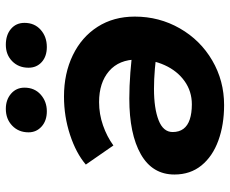

<svg xmlns="http://www.w3.org/2000/svg" viewBox="-84 -684 778 649"><g transform="rotate(-90 304.5 -360.0)"><path d="M572.4 -292.8Q572.4 -210.2 532.6 -140.7Q492.8 -71.2 424.2 -31.1Q355.6 9 273.4 9Q206.6 9 153.2 -10.5Q99.8 -30 69.2 -67.6Q38.6 -105.2 38.6 -158.8Q38.6 -233.4 107 -272.4Q175.4 -311.4 295.2 -311.4Q377.6 -311.4 484.8 -297L472.6 -215.8Q392 -228 328.4 -228Q262 -228 222.1 -212.4Q182.2 -196.8 182.2 -164.8Q182.2 -143 193 -128.5Q203.8 -114 225 -107Q246.2 -100 275.8 -100Q319.8 -100 354.3 -124.6Q388.8 -149.2 408.1 -191.6Q427.4 -234 427.4 -284.2Q427.4 -346 388.2 -379.8Q349 -413.6 283.4 -413.6Q242.8 -413.6 204.7 -400.3Q166.6 -387 136.8 -365.2L72.2 -458.4Q110.8 -491.4 172.9 -511.8Q235 -532.2 302.2 -532.2Q380.2 -532.2 441.8 -502.4Q503.4 -472.6 537.9 -418.6Q572.4 -364.6 572.4 -292.8ZM181.2 -652Q181.2 -685.6 203.7 -707.2Q226.2 -728.8 260.4 -728.8Q291.4 -728.8 311.8 -711.1Q332.2 -693.4 332.2 -665.8Q332.2 -631.8 308.8 -611Q285.4 -590.2 252.4 -590.2Q220.6 -590.2 200.9 -607.8Q181.2 -625.4 181.2 -652ZM399.6 -652Q399.6 -685.6 421.5 -707.2Q443.4 -728.8 477 -728.8Q510.4 -728.8 530.8 -711.4Q551.2 -694 551.2 -665.8Q551.2 -631.8 527.8 -611Q504.4 -590.2 469.6 -590.2Q437.8 -590.2 418.7 -607.5Q399.6 -624.8 399.6 -652Z"/></g></svg>

Font: Fixel Italic Variable 20240409 Display Thin
Style: Italic
Weight: 100
Italic angle: -10°
Designer: AlfaBravo + MacPaw
Foundry: Kyrylo Tkachov, Marchela Mozhyna, Serhii Makarenko, Maria Weinstein, Zakhar Kryvoshyya
Version: Version 1.211;Glyphs 3.2 (3225)